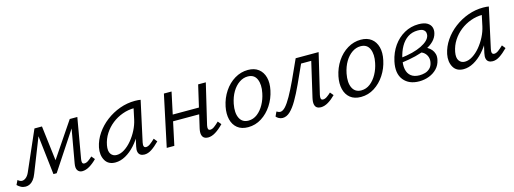

<svg xmlns="http://www.w3.org/2000/svg" viewBox="-31 -955 4001 1494"><g transform="rotate(-15 1970.0 -207.5)"><path d="M504.8 5.2Q481.8 5.2 468.8 -12.7Q455.8 -30.5 462.5 -68.1L517.8 -381.3L546.2 -392.5L307.8 -31.3H281.7L242.1 -376.1L259.2 -412.5H291.4L328.8 -103.5L307.2 -104.5L515.2 -412.5H576.2L519.9 -89Q516.4 -70 520.1 -59.5Q523.9 -49 536.9 -49Q552.2 -49 568.5 -60.3Q584.8 -71.5 601.6 -87.5L623.8 -60.8Q595.3 -31.5 564.7 -13.1Q534.1 5.2 504.8 5.2ZM49.3 7Q28.8 7 12 -1.6Q-4.7 -10.3 -18 -23.7L-0.3 -59.7Q6.5 -52.7 15.6 -48.3Q24.7 -43.9 32.8 -43.9Q48.5 -43.9 64.4 -56.4Q80.3 -68.9 91.6 -94.1L230.8 -412.5H271.8L137.7 -72.6Q127.1 -44.6 113.4 -27.3Q99.6 -9.9 83.5 -1.5Q67.4 7 49.3 7Z M772.3 6.3Q714.8 6.3 690.4 -36.9Q665.9 -80.1 677.5 -140.4Q689.5 -197.5 723.8 -247.9Q758.1 -298.3 808.4 -336.5Q858.6 -374.7 918.3 -396.3Q978 -417.8 1040.6 -417.8Q1055.6 -417.8 1066.6 -416.8Q1077.5 -415.7 1086.7 -414.2L1016 -89.9Q1007.1 -47.9 1033.3 -47.9Q1048.6 -47.9 1066.8 -61.1Q1084.9 -74.4 1106.6 -95.3L1128.3 -68Q1093.1 -32.6 1064 -13.7Q1035 5.2 1006.8 5.2Q987.8 5.2 974.6 -3Q961.5 -11.2 957.2 -28.6Q953 -46 959.2 -73.4L997.2 -243L1034.4 -277Q1021.6 -220.5 994.6 -169.6Q967.5 -118.6 931.4 -78.9Q895.3 -39.1 854.2 -16.4Q813.1 6.3 772.3 6.3ZM796.6 -47.4Q827.5 -47.4 859.5 -67.7Q891.5 -88 919.5 -121.6Q947.6 -155.3 968.5 -196.2Q989.3 -237.2 998.2 -278L1021.8 -388.8L1054.5 -362.2Q1047.8 -363.7 1038.8 -364.2Q1029.8 -364.7 1021.3 -364.7Q972.5 -364.7 926.5 -348Q880.5 -331.4 842.3 -301.5Q804.2 -271.5 777.7 -230.5Q751.3 -189.5 742 -140.4Q733.6 -94.2 750 -70.8Q766.5 -47.4 796.6 -47.4Z M1518.6 5.2Q1500.5 5.2 1487.6 -3.3Q1474.6 -11.7 1470.2 -31.1Q1465.8 -50.5 1473.1 -82.3L1550 -414.2H1611.7L1534.8 -89Q1530.8 -70.5 1534 -59.8Q1537.2 -49 1550.7 -49Q1566 -49 1583 -61.4Q1600 -73.8 1622.3 -95.3L1644.5 -68.5Q1610.9 -33.7 1579.4 -14.3Q1547.9 5.2 1518.6 5.2ZM1186 0 1274.1 -414.2H1335.8L1247.2 0ZM1253.7 -187.1 1264.5 -238.5H1544L1532.7 -187.1Z M1840.9 8.5Q1787.9 8.5 1755.2 -17.9Q1722.5 -44.3 1711.4 -89.9Q1700.3 -135.5 1711.7 -192.4Q1725.2 -257.8 1760.1 -310.1Q1795 -362.5 1845.1 -392.5Q1895.3 -422.6 1952 -422.6Q2003.8 -422.6 2036.9 -397.1Q2069.9 -371.5 2081.8 -326.7Q2093.7 -281.9 2081.2 -223.3Q2068.2 -160.2 2033.7 -107.4Q1999.3 -54.6 1949.6 -23.1Q1900 8.5 1840.9 8.5ZM1856.5 -40.3Q1895.8 -40.3 1928 -65.1Q1960.1 -89.9 1982.7 -130.9Q2005.3 -171.9 2014.5 -219.5Q2028.3 -285.3 2009.2 -329.6Q1990.1 -373.9 1937.4 -373.9Q1901.6 -373.9 1869.2 -351.9Q1836.8 -329.9 1813 -290.2Q1789.2 -250.5 1778.4 -196.7Q1764.7 -125.5 1785.7 -82.9Q1806.7 -40.3 1856.5 -40.3Z M2118.7 8.6Q2101.9 8.6 2087.7 0.5Q2073.5 -7.5 2066.9 -16.6L2083.7 -52.6Q2090.9 -48.4 2098.5 -45.3Q2106 -42.3 2112.7 -42.3Q2132.7 -42.3 2154.8 -66.1Q2176.8 -90 2203.5 -137.3Q2230.1 -184.6 2262.7 -254Q2295.4 -323.3 2335.6 -414.2H2484.9L2474.2 -363.3H2365.6Q2328.6 -280.9 2297 -212.4Q2265.5 -143.9 2236.6 -94.5Q2207.8 -45 2179.1 -18.2Q2150.5 8.6 2118.7 8.6ZM2427.4 5.2Q2409.3 5.2 2396.3 -3Q2383.4 -11.3 2379.2 -30.5Q2375 -49.6 2382.3 -82.3L2459.2 -414.2H2520.5L2443.5 -89Q2439.5 -70.5 2442.7 -59.8Q2445.9 -49 2459.5 -49Q2474.7 -49 2491 -60.3Q2507.4 -71.5 2524.2 -87.5L2546.4 -60.8Q2517.8 -31.5 2487.2 -13.1Q2456.6 5.2 2427.4 5.2Z M2749.9 8.5Q2696.9 8.5 2664.2 -17.9Q2631.5 -44.3 2620.4 -89.9Q2609.3 -135.5 2620.7 -192.4Q2634.2 -257.8 2669.1 -310.1Q2704 -362.5 2754.1 -392.5Q2804.3 -422.6 2861 -422.6Q2912.8 -422.6 2945.9 -397.1Q2978.9 -371.5 2990.8 -326.7Q3002.7 -281.9 2990.2 -223.3Q2977.2 -160.2 2942.7 -107.4Q2908.3 -54.6 2858.6 -23.1Q2809 8.5 2749.9 8.5ZM2765.5 -40.3Q2804.8 -40.3 2837 -65.1Q2869.1 -89.9 2891.7 -130.9Q2914.3 -171.9 2923.5 -219.5Q2937.3 -285.3 2918.2 -329.6Q2899.1 -373.9 2846.4 -373.9Q2810.6 -373.9 2778.2 -351.9Q2745.8 -329.9 2722 -290.2Q2698.2 -250.5 2687.4 -196.7Q2673.7 -125.5 2694.7 -82.9Q2715.7 -40.3 2765.5 -40.3Z M3219.7 8.5Q3136.5 8.5 3094 -44.7Q3051.4 -97.9 3071.7 -192.4Q3086.7 -260.7 3123 -312.3Q3159.4 -363.8 3211.8 -393.2Q3264.3 -422.6 3326.6 -422.6Q3371.3 -422.6 3395.7 -408Q3420.1 -393.5 3427.6 -370.9Q3435.1 -348.3 3428.4 -322.5Q3420.2 -289.1 3394.5 -263.1Q3368.8 -237.1 3329 -218.8Q3289.1 -200.5 3238.2 -187.9Q3187.4 -175.4 3128.8 -167.9L3125.6 -204.1Q3231.4 -215.9 3295.9 -247.6Q3360.5 -279.3 3369.8 -319.3Q3372.4 -329.3 3370.1 -342.7Q3367.8 -356.2 3354.1 -366.7Q3340.4 -377.2 3308.3 -377.2Q3262.5 -377.2 3228 -354.2Q3193.6 -331.2 3170.9 -290.7Q3148.1 -250.2 3136.7 -196.7Q3126.1 -148.4 3133.2 -112.3Q3140.3 -76.3 3165.6 -56.4Q3191 -36.5 3233.7 -36.5Q3255.4 -36.5 3277.5 -42.5Q3299.6 -48.6 3316.8 -64.6Q3334 -80.5 3339.8 -107.9Q3345.3 -131.6 3338.8 -153.2Q3332.3 -174.8 3315.5 -190Q3298.6 -205.1 3272.9 -209L3316.6 -238.3Q3332.5 -234.3 3349.1 -224.7Q3365.8 -215.1 3378.9 -199.9Q3391.9 -184.7 3397.9 -163.6Q3403.8 -142.5 3397.7 -115.1Q3389.3 -75.5 3363 -47.9Q3336.6 -20.4 3299.2 -6Q3261.8 8.5 3219.7 8.5Z M3577.3 6.3Q3519.8 6.3 3495.4 -36.9Q3470.9 -80.1 3482.5 -140.4Q3494.5 -197.5 3528.8 -247.9Q3563.1 -298.3 3613.4 -336.5Q3663.6 -374.7 3723.3 -396.3Q3783 -417.8 3845.6 -417.8Q3860.6 -417.8 3871.6 -416.8Q3882.5 -415.7 3891.7 -414.2L3821 -89.9Q3812.1 -47.9 3838.3 -47.9Q3853.6 -47.9 3871.8 -61.1Q3889.9 -74.4 3911.6 -95.3L3933.3 -68Q3898.1 -32.6 3869 -13.7Q3840 5.2 3811.8 5.2Q3792.8 5.2 3779.6 -3Q3766.5 -11.2 3762.2 -28.6Q3758 -46 3764.2 -73.4L3802.2 -243L3839.4 -277Q3826.6 -220.5 3799.6 -169.6Q3772.5 -118.6 3736.4 -78.9Q3700.3 -39.1 3659.2 -16.4Q3618.1 6.3 3577.3 6.3ZM3601.6 -47.4Q3632.5 -47.4 3664.5 -67.7Q3696.5 -88 3724.5 -121.6Q3752.6 -155.3 3773.5 -196.2Q3794.3 -237.2 3803.2 -278L3826.8 -388.8L3859.5 -362.2Q3852.8 -363.7 3843.8 -364.2Q3834.8 -364.7 3826.3 -364.7Q3777.5 -364.7 3731.5 -348Q3685.5 -331.4 3647.3 -301.5Q3609.2 -271.5 3582.7 -230.5Q3556.3 -189.5 3547 -140.4Q3538.6 -94.2 3555 -70.8Q3571.5 -47.4 3601.6 -47.4Z"/></g></svg>

Font: Ysabeau
Style: Bold Italic
Weight: 700
Italic angle: -12°
Designer: Christian Thalmann (Catharsis Fonts)
Version: Version 2.002